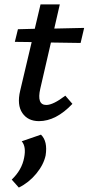

<svg xmlns="http://www.w3.org/2000/svg" viewBox="-20 -540 400 867"><path d="M210 -348 162 -140Q145 -66 189 -66Q220 -66 275 -108L307 -71Q233 7 156 7Q106 7 81 -29.5Q56 -66 71 -130L123 -350L47 -351L61 -408L137 -410L163 -520H250L225 -411L360 -414L344 -346ZM165 68Q196 98 186 162Q177 204 143.5 244.5Q110 285 65 307L33 271Q79 227 89 172Q99 122 78 98Z"/></svg>

Font: EauTestInfant Semibold
Style: Italic
Weight: 600
Italic angle: -12°
Designer: Christian Thalmann (Catharsis Fonts)
Version: Version 0.001;PS 000.001;hotconv 1.0.88;makeotf.lib2.5.64775